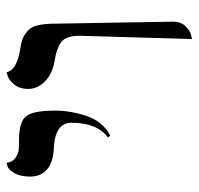

<svg xmlns="http://www.w3.org/2000/svg" viewBox="-30 -569 605 585"><g transform="rotate(-90 272.5 -276.5)"><path d="M152 -243 146 -250Q191 -283 191 -361Q191 -412 112 -415Q71 -417 49 -435.5Q27 -454 27 -487Q27 -517 37.5 -535Q48 -553 58 -556L69 -559Q71 -541 84 -532Q97 -523 108 -522Q119 -521 140 -521Q193 -521 210.5 -500Q228 -479 228 -411Q228 -364 211.5 -315Q195 -266 152 -243ZM446 6 456 -336Q456 -376 438.5 -391Q421 -406 378 -413Q341 -419 317.5 -441.5Q294 -464 294 -494Q294 -519 307 -535Q320 -551 332 -555L345 -559Q350 -530 407 -519Q433 -515 444.5 -511Q456 -507 469.5 -496Q483 -485 488 -463.5Q493 -442 493 -406L499 -51Q499 -28 485.5 -14Q472 0 459 3Z"/></g></svg>

Font: Linux Libertine Initials O
Style: Initials
Weight: 400
Designer: Philipp H. Poll
Foundry: Philipp H. Poll
Version: Version 5.0.6